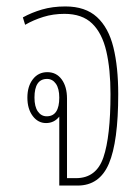

<svg xmlns="http://www.w3.org/2000/svg" viewBox="-20 -576 425 596"><path d="M164 0V-214Q148 -194 123 -194Q98 -194 81.5 -216Q65 -238 65 -273Q65 -308 82 -330Q99 -352 127 -352Q155 -352 171.5 -329.5Q188 -307 188 -270V-23H216Q279 -23 301 -87.5Q323 -152 323 -284Q323 -361 310 -417Q297 -473 266 -503Q235 -533 180 -533Q145 -533 114.5 -523.5Q84 -514 58 -499L51 -522Q78 -537 110.5 -546.5Q143 -556 183 -556Q245 -556 281 -523Q317 -490 332 -429Q347 -368 347 -284Q347 -136 318 -68Q289 0 221 0ZM125 -215Q164 -215 164 -273Q164 -301 153.5 -316Q143 -331 126 -331Q87 -331 87 -273Q87 -245 97.5 -230Q108 -215 125 -215Z"/></svg>

Font: Noto Sans Thai Looped ExtraCondensed Thin
Style: Regular
Weight: 100
Width: 2
Designer: Sasikarn Vongin, Ben Mitchell
Foundry: The Fontpad Ltd
Version: Version 1.001; ttfautohint (v1.8.4.7-5d5b)